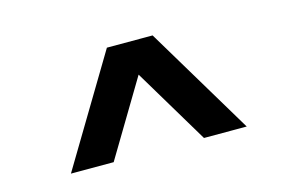

<svg xmlns="http://www.w3.org/2000/svg" viewBox="-51 -803 750 499"><g transform="rotate(-15 324.0 -554.0)"><path d="M87.5 -408 262.5 -700H385.5L560.5 -408H445.5L324 -611L202.5 -408Z"/></g></svg>

Font: Geologica Roman Medium
Style: Regular
Weight: 500
Designer: Sindre Bremnes, Frode Helland
Foundry: Monokrom Skriftforlag AS
Version: Version 1.010;gftools[0.9.28]